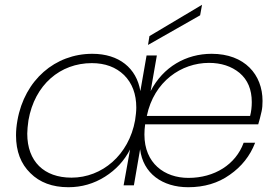

<svg xmlns="http://www.w3.org/2000/svg" viewBox="-20 -775 1163 803"><path d="M47 -209C47 -142 67 -90 107 -51C146 -12 199 8 266 8C322 8 373 -7 419 -36C465 -65 500 -103 524 -150L497 0H540L566 -151C578 -50 659 8 767 8C834 8 892 -9 941 -44C990 -78 1026 -123 1047 -178H999C966 -87 877 -31 768 -31C668 -31 584 -92 584 -212C584 -226 585 -240 587 -255H1060C1065 -270 1069 -288 1074 -309C1077 -322 1078 -337 1078 -353C1078 -462 1004 -550 865 -550C758 -550 662 -495 610 -394L636 -543H593L567 -394C551 -490 478 -550 366 -550C211 -550 83 -441 53 -272C49 -250 47 -229 47 -209ZM99 -272C125 -421 232 -511 364 -511C420 -511 465 -494 499 -461C533 -427 550 -382 550 -325C550 -310 548 -292 545 -272C519 -127 407 -32 279 -32C164 -32 94 -100 94 -216C94 -231 96 -250 99 -272ZM594 -290C624 -435 739 -512 854 -512C905 -512 948 -498 982 -470C1016 -441 1033 -401 1033 -348C1033 -329 1031 -309 1026 -290ZM599 -587 817 -711 825 -755 605 -624Z"/></svg>

Font: Momo Neue ExtLt
Style: Italic
Weight: 200
Italic angle: -10°
Designer: Ninad Kale (Devanagari), Jonny Pinhorn (Latin)
Foundry: Indian Type Foundry
Version: 4.004